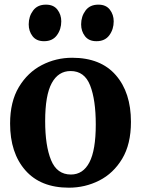

<svg xmlns="http://www.w3.org/2000/svg" viewBox="-20 -816 622 846"><path d="M24.5 -271.5Q24.5 -368 63.2 -432.5Q102 -497 164.2 -529.2Q226.5 -561.5 298 -561.5Q423.5 -561.5 490.2 -485Q557 -408.5 557 -279Q557 -180.5 518.2 -116.2Q479.5 -52 417.2 -20.5Q355 11 283.5 11Q159 11 91.8 -65.5Q24.5 -142 24.5 -271.5ZM292.5 -47Q346 -47 374 -100.8Q402 -154.5 402 -267.5Q402 -376 377.2 -439.5Q352.5 -503 291 -503Q237 -503 208 -449.8Q179 -396.5 179 -282.5Q179 -174 205 -110.5Q231 -47 292.5 -47ZM173.5 -634.5Q140.5 -634.5 123.5 -656.5Q106.5 -678.5 106.5 -708.5Q106.5 -743.5 125.8 -769.5Q145 -795.5 182 -795.5H183Q216 -795.5 233 -773.5Q250 -751.5 250 -722Q250 -687 230.8 -660.8Q211.5 -634.5 174.5 -634.5ZM404.5 -634.5Q371.5 -634.5 354.5 -656.5Q337.5 -678.5 337.5 -708.5Q337.5 -743.5 356.8 -769.5Q376 -795.5 413 -795.5H414Q447 -795.5 464 -773.5Q481 -751.5 481 -722Q481 -687 461.8 -660.8Q442.5 -634.5 405.5 -634.5Z"/></svg>

Font: Merriweather Text Regular
Style: Bold
Weight: 700
Designer: Eben Sorkin
Foundry: Eben Sorkin
Version: Version 2.100; ttfautohint (v1.7.19-72a1) -l 8 -r 50 -G 200 